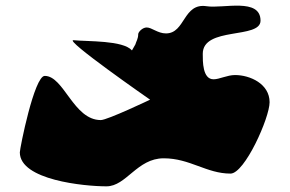

<svg xmlns="http://www.w3.org/2000/svg" viewBox="-20 -772 1023 678"><path d="M446 -594C414 -630 291 -625 240 -630C202 -634 510 -420 510 -420C510 -420 359 -348 336 -348C239 -348 206 -504 138 -504C101 -504 50 -248 50 -234C50 -136 278 -114 356 -114C426 -114 464 -213 558 -213C651 -213 709 -159 794 -159C844 -159 932 -356 932 -411C932 -476 863 -507 810 -507C782 -507 755 -492 734 -492C695 -492 696 -556 696 -582C696 -679 900 -633 900 -699C900 -781 768 -741 710 -750C626 -763 635 -654 566 -654C537 -654 516 -675 498 -675C483 -675 468 -659 468 -651C468 -635 461 -626 458 -615Z"/></svg>

Font: CISF Camouflage Kit
Style: Regular
Weight: 400
Designer: Robert Jablonski, Jasper
Foundry: Cannot Into Space Fonts
Version: Version 1.27